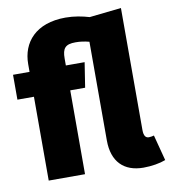

<svg xmlns="http://www.w3.org/2000/svg" viewBox="-86 -835 824 927"><g transform="rotate(-10 326.0 -371.5)"><path d="M619 -126C612 -124 602 -122 594 -122C579 -122 569 -132 569 -162V-760L413 -743C379 -753 340 -761 297 -761C151 -761 81 -677 81 -571V-533H0V-411H81V0H259V-411H332L351 -533H259V-567C259 -617 274 -635 324 -635C348 -635 367 -632 391 -626V-142C391 -38 447 18 543 18C583 18 624 11 652 0Z"/></g></svg>

Font: Fira Sans ExtraBold
Style: Regular
Weight: 800
Designer: bBox Type GmbH & Carrois Corporate GbR & Edenspiekermann AG
Foundry: bBox Type GmbH & Carrois Corporate GbR & Edenspiekermann AG
Version: Version 4.300;PS 004.300;hotconv 1.0.88;makeotf.lib2.5.64775